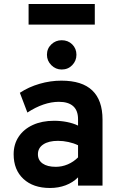

<svg xmlns="http://www.w3.org/2000/svg" viewBox="-20 -925 597 957"><path d="M229 12Q145.5 12 96.8 -33.2Q48 -78.5 48 -156Q48 -206 73.2 -243.8Q98.5 -281.5 143.8 -302.2Q189 -323 249.5 -323Q283 -323 314.2 -316.8Q345.5 -310.5 369 -299V-331Q369 -374 344.8 -395.8Q320.5 -417.5 273.5 -417.5Q236 -417.5 196.5 -404Q157 -390.5 116.5 -364L79 -462.5Q123 -491.5 177 -507.2Q231 -523 286 -523Q389 -523 440 -474.2Q491 -425.5 491 -329V0H369V-41Q343 -15 307.2 -1.5Q271.5 12 229 12ZM258 -93.5Q289 -93.5 317.8 -105.8Q346.5 -118 369 -140.5V-201Q347.5 -211.5 321.2 -217.2Q295 -223 269 -223Q222.5 -223 195.8 -205.2Q169 -187.5 169 -156Q169 -126.5 192.5 -110Q216 -93.5 258 -93.5ZM287.5 -578.5Q257.5 -578.5 235.8 -600.2Q214 -622 214 -652Q214 -683 235.8 -703.8Q257.5 -724.5 287.5 -724.5Q319 -724.5 340 -703.8Q361 -683 361 -652Q361 -622 340 -600.2Q319 -578.5 287.5 -578.5ZM122.5 -802.5V-905H452.5V-802.5Z"/></svg>

Font: Undotted
Style: Bold
Weight: 700
Designer: Delve Withrington, Dave Bailey, Thomas Jockin
Foundry: Delve Fonts LLC
Version: Version 4.000